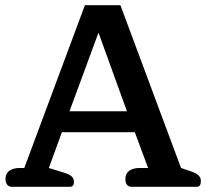

<svg xmlns="http://www.w3.org/2000/svg" viewBox="-20 -715 790 735"><path d="M1 -30Q1 -51 16 -61.5Q31 -72 56 -72H73L305 -695H441L673 -72L711 -59Q731 -52 740 -43.5Q749 -35 749 -22Q749 0 734 0H484Q460 0 460 -30Q460 -51 475 -61.5Q490 -72 515 -72H547L496 -209H217L167 -72L222 -55Q245 -48 254 -40Q263 -32 263 -19Q263 0 248 0H26Q14 0 7.5 -8Q1 -16 1 -30ZM466 -289 357 -590 246 -289Z"/></svg>

Font: Maitree Semibold
Style: Regular
Weight: 600
Designer: CadsonDemak Team
Foundry: CadsonDemak
Version: Version 1.000